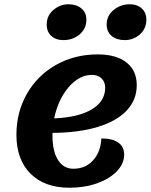

<svg xmlns="http://www.w3.org/2000/svg" viewBox="-20 -855 706 900"><path d="M226 -232V-219Q226 -146 252 -105Q278 -64 324 -64Q380 -64 416 -103Q452 -142 455 -206Q507 -206 534.5 -186.5Q562 -167 562 -130Q562 -88 528 -52.5Q494 -17 435.5 4Q377 25 306 25Q189 25 123 -41Q57 -107 57 -223Q57 -330 106.5 -416Q156 -502 243 -551Q330 -600 438 -600Q525 -600 573 -562Q621 -524 621 -456Q621 -387 574 -337Q527 -287 438 -260Q349 -233 226 -232ZM234 -300Q348 -305 410.5 -342.5Q473 -380 473 -444Q473 -471 456 -487.5Q439 -504 411 -504Q351 -504 301.5 -446Q252 -388 234 -300ZM199 -740Q199 -782 230.5 -808.5Q262 -835 301 -835Q338 -835 361.5 -815.5Q385 -796 385 -763Q385 -721 353.5 -694Q322 -667 277 -667Q242 -667 220.5 -686.5Q199 -706 199 -740ZM480 -740Q480 -782 513 -808.5Q546 -835 588 -835Q623 -835 644.5 -815.5Q666 -796 666 -763Q666 -721 636 -694Q606 -667 564 -667Q527 -667 503.5 -686.5Q480 -706 480 -740Z"/></svg>

Font: Lemonada SemiBold
Style: Regular
Weight: 600
Designer: Mohamed Gaber (Arabic) Eduardo Tunni (Latin)
Foundry: Kief Type Foundry
Version: Version 3.006